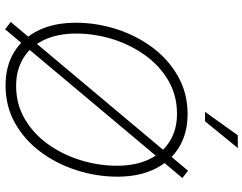

<svg xmlns="http://www.w3.org/2000/svg" viewBox="-124 -858 995 788"><g transform="rotate(90 374.0 -463.5)"><path d="M330.1 11.7Q250.5 11.7 192.9 -23.7Q135.3 -59.1 104 -123.8Q72.8 -188.5 72.8 -276.4Q72.8 -361.3 98.9 -443.1Q125 -524.9 174.1 -590.8Q223.1 -656.7 292.5 -696Q361.8 -735.4 448.2 -735.4Q526.9 -735.4 584.5 -700Q642.1 -664.6 673.3 -600.1Q704.6 -535.6 704.6 -447.3Q704.6 -362.8 678.5 -280.8Q652.3 -198.7 603.5 -132.8Q554.7 -66.9 485.6 -27.6Q416.5 11.7 330.1 11.7ZM331.5 -31.7Q407.7 -31.7 468.5 -67.6Q529.3 -103.5 571.8 -163.3Q614.3 -223.1 637 -296.6Q659.7 -370.1 659.7 -445.3Q659.7 -522 633.5 -577.1Q607.4 -632.3 559.6 -662.1Q511.7 -691.9 446.8 -691.9Q370.1 -691.9 309.3 -656Q248.5 -620.1 205.6 -560.1Q162.6 -500 139.9 -426.8Q117.2 -353.5 117.2 -277.8Q117.2 -202.1 143.3 -146.7Q169.4 -91.3 217.8 -61.5Q266.1 -31.7 331.5 -31.7ZM99.6 13.7 69.8 -9.8 680.2 -737.3 710 -713.9ZM438.5 -807.1 534.7 -941.4H586.9L477.5 -807.1Z"/></g></svg>

Font: Inter 16pt ExtraLight
Style: Italic
Weight: 250
Italic angle: -9.3988°
Version: Version 4.001;git-66647c0bb